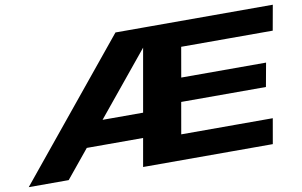

<svg xmlns="http://www.w3.org/2000/svg" viewBox="-86 -809 1484 944"><g transform="rotate(-10 656.5 -337.5)"><path d="M-13.5 0H186L693.5 -619.5L704 -675H538.5ZM211 -140.5H608L630 -263H274ZM557.5 0H1205L1227 -125.5H770L797.5 -282.5H1220.5L1242 -400.5H818.5L844.5 -549.5H1301.5L1324 -675H676.5Z"/></g></svg>

Font: Anybody Expanded
Style: Bold Italic
Weight: 700
Width: 7
Italic angle: -10°
Version: Version 1.113;gftools[0.9.25]